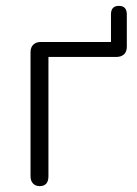

<svg xmlns="http://www.w3.org/2000/svg" viewBox="-20 -628 465 654"><path d="M84 -28V-450Q84 -467 93.5 -476Q103 -485 119 -485H358V-579Q358 -608 385 -608Q412 -608 412 -579V-469Q412 -452 402.5 -443Q393 -434 376 -434H145V-28Q145 6 115 6Q101 6 92.5 -3Q84 -12 84 -28Z"/></svg>

Font: SN Pro Light
Style: Regular
Weight: 300
Designer: Tobias Whetton
Foundry: Supernotes
Version: Version 1.002